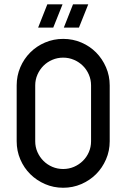

<svg xmlns="http://www.w3.org/2000/svg" viewBox="-20 -885 596 905"><path d="M58.6 -482.4Q58.6 -527.8 75.7 -567.9Q92.8 -607.9 122.6 -637.7Q152.3 -667.5 192.4 -684.6Q232.4 -701.7 277.8 -701.7Q323.2 -701.7 363.3 -684.6Q403.3 -667.5 432.9 -637.7Q462.4 -607.9 479.7 -567.9Q497.1 -527.8 497.1 -482.4V-219.2Q497.1 -173.8 479.7 -133.8Q462.4 -93.8 432.9 -64.2Q403.3 -34.7 363.3 -17.3Q323.2 0 277.8 0Q232.4 0 192.4 -17.3Q152.3 -34.7 122.6 -64.2Q92.8 -93.8 75.7 -133.8Q58.6 -173.8 58.6 -219.2ZM409.2 -482.4Q409.2 -509.3 398.9 -533.2Q388.7 -557.1 370.6 -575Q352.5 -592.8 328.6 -603Q304.7 -613.3 277.8 -613.3Q250.5 -613.3 226.6 -603Q202.6 -592.8 184.8 -575Q167 -557.1 156.5 -533.2Q146 -509.3 146 -482.4V-219.2Q146 -191.9 156.5 -168.2Q167 -144.5 184.8 -126.7Q202.6 -108.9 226.6 -98.6Q250.5 -88.4 277.8 -88.4Q304.7 -88.4 328.6 -98.6Q352.5 -108.9 370.6 -126.7Q388.7 -144.5 398.9 -168.2Q409.2 -191.9 409.2 -219.2ZM324.2 -864.7H396L352.1 -754.9H280.8ZM203.1 -864.7H274.9L231 -754.9H159.7Z"/></svg>

Font: Aeronef
Style: Regular
Weight: 400
Designer: Peter Wiegel - CAT-Fonts Germany
Foundry: CAT-Fonts, Peter Wiegel
Version: Version 0.002